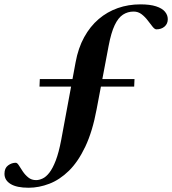

<svg xmlns="http://www.w3.org/2000/svg" viewBox="-60 -736 788 880"><path d="M121 -339 122.5 -373.5H556.5L555 -339ZM71 124.5Q16.5 124.5 -11.5 107.2Q-39.5 90 -39.5 60.5Q-39.5 34.5 -23 22.2Q-6.5 10 12 10Q19 10 26.5 22Q34 34 44.5 49.8Q55 65.5 69.8 77.5Q84.5 89.5 105.5 89.5Q119.5 89.5 135.2 82.2Q151 75 166.2 55.5Q181.5 36 195.5 -0.2Q209.5 -36.5 220.5 -94.5L286.5 -450.5Q298.5 -516 325.8 -565.5Q353 -615 392.2 -648.5Q431.5 -682 480 -699Q528.5 -716 583.5 -716Q627.5 -716 655.2 -707Q683 -698 696 -682.5Q709 -667 709 -648Q709 -627 694.2 -614.2Q679.5 -601.5 656.5 -601.5Q649 -601.5 639.2 -613.8Q629.5 -626 617.2 -642.2Q605 -658.5 589 -670.8Q573 -683 552.5 -683Q525.5 -683 503.8 -669Q482 -655 465.8 -621Q449.5 -587 438 -526.5L383 -236Q364 -133.5 331 -64Q298 5.5 255.8 46.8Q213.5 88 166 106.2Q118.5 124.5 71 124.5Z"/></svg>

Font: Newsreader 60pt SemiBold
Style: Italic
Weight: 600
Italic angle: -17°
Designer: Hugues Gentile
Foundry: Production Type
Version: Version 1.003